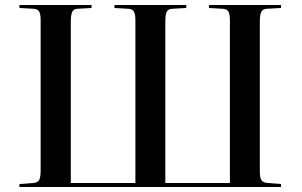

<svg xmlns="http://www.w3.org/2000/svg" viewBox="-20 -750 1210 770"><path d="M58 0V-12L112 -16Q131 -17 137 -28Q143 -39 143 -67V-669Q143 -694 136.5 -704.5Q130 -715 110 -715L58 -718V-730H347V-718L294 -715Q276 -715 270 -703Q264 -691 264 -664V-16H523V-669Q523 -694 516.5 -704.5Q510 -715 490 -715L439 -718V-730H727V-718L674 -715Q655 -715 649 -703.5Q643 -692 643 -664V-16H902V-669Q902 -694 895.5 -704.5Q889 -715 869 -715L818 -718V-730H1107V-718L1053 -715Q1035 -715 1028.5 -703.5Q1022 -692 1022 -664V-63Q1022 -38 1028.5 -27.5Q1035 -17 1055 -16L1107 -12V0Z"/></svg>

Font: Literata 72pt Medium
Style: Regular
Weight: 500
Designer: Latin by Veronika Burian and Jose Scaglione. Greek by Irene Vlachou. Cyrillic by Vera Evstafieva.
Foundry: TypeTogether
Version: Version 3.002